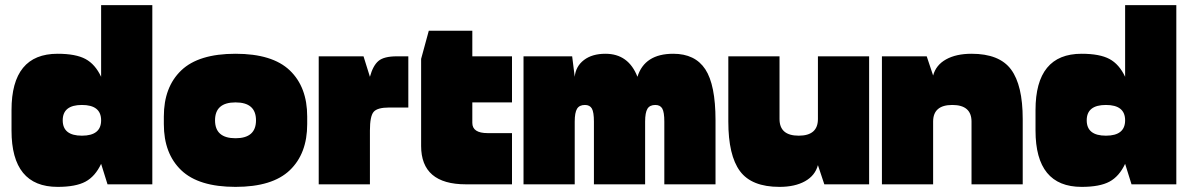

<svg xmlns="http://www.w3.org/2000/svg" viewBox="-20 -720 4640 750"><path d="M575 0V-700H375V-80L400 0ZM375 -80V-250Q375 -190 300 -190Q225 -190 225 -250H25V-210Q25 10 205 10Q276 10 314 -10.5Q352 -31 375 -80ZM205 -510Q25 -510 25 -290V-250H225Q225 -310 300 -310Q375 -310 375 -250V-420Q352 -469 314 -489.5Q276 -510 205 -510Z M1180 -235V-250H980Q980 -180 900 -180Q820 -180 820 -250H620V-235Q620 -120 688 -55Q756 10 900 10Q1044 10 1112 -55Q1180 -120 1180 -235ZM620 -265V-250H820Q820 -320 900 -320Q980 -320 980 -250H1180V-265Q1180 -380 1112 -445Q1044 -510 900 -510Q756 -510 688 -445Q620 -380 620 -265Z M1225 0H1425V-420L1400 -500H1225ZM1425 -420V-210Q1425 -266 1439.5 -283Q1454 -300 1500 -300H1575V-500H1530Q1480 -500 1458.5 -482Q1437 -464 1425 -420Z M1980 -200H1885Q1825 -200 1825 -240V-320H1980V-500H1825V-600H1655L1625 -490V-150Q1625 0 1800 0H1980Z M2025 0H2225V-420L2215 -500H2025ZM2500 -245Q2500 -280 2509 -295Q2518 -310 2540 -310Q2559 -310 2567 -296Q2575 -282 2575 -245V0H2775V-250Q2775 -389 2735 -449.5Q2695 -510 2610 -510Q2498 -510 2470 -420Q2435 -510 2345 -510Q2293 -510 2261 -485.5Q2229 -461 2225 -420V-245Q2225 -280 2234 -295Q2243 -310 2265 -310Q2284 -310 2292 -296Q2300 -282 2300 -245V0H2500Z M3375 -500H3175V-75L3200 0H3375ZM3175 -75V-255Q3175 -190 3100 -190Q3025 -190 3025 -255V-500H2825V-245Q2825 -113 2870.5 -51.5Q2916 10 3025 10Q3085 10 3124.5 -12Q3164 -34 3175 -75Z M3425 0H3625V-425L3600 -500H3425ZM3625 -425V-245Q3625 -310 3700 -310Q3775 -310 3775 -245V0H3975V-255Q3975 -387 3929.5 -448.5Q3884 -510 3775 -510Q3715 -510 3675.5 -488Q3636 -466 3625 -425Z M4575 0V-700H4375V-80L4400 0ZM4375 -80V-250Q4375 -190 4300 -190Q4225 -190 4225 -250H4025V-210Q4025 10 4205 10Q4276 10 4314 -10.5Q4352 -31 4375 -80ZM4205 -510Q4025 -510 4025 -290V-250H4225Q4225 -310 4300 -310Q4375 -310 4375 -250V-420Q4352 -469 4314 -489.5Q4276 -510 4205 -510Z"/></svg>

Font: Millimetre
Style: Extrablack
Weight: 900
Designer: Jérémy Landes
Version: Version 1.0